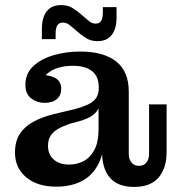

<svg xmlns="http://www.w3.org/2000/svg" viewBox="-20 -725 701 756"><path d="M155 -320Q126 -320 103 -337.5Q80 -355 80 -391Q80 -435 110.5 -464Q141 -493 190.5 -507.5Q240 -522 295 -522Q388 -522 437.5 -483Q487 -444 487 -364L369 -380Q369 -424 342.5 -445Q316 -466 267 -466Q236 -466 209 -458Q182 -450 164 -433Q146 -416 140 -389V-430Q177 -430 199 -417Q221 -404 221 -375Q221 -350 204 -335Q187 -320 155 -320ZM508 11Q444 11 413 -25Q382 -61 382 -125V-165H368V-299H363L369 -339V-380L487 -364V-119Q487 -99 497.5 -85.5Q508 -72 527 -72Q547 -72 557 -85.5Q567 -99 567 -119V-314H636V-126Q636 -63 604.5 -26Q573 11 508 11ZM202 10Q127 10 83 -27Q39 -64 39 -124Q39 -169 58.5 -198.5Q78 -228 113 -246.5Q148 -265 193 -276L277 -296Q306 -304 326.5 -313.5Q347 -323 358 -338.5Q369 -354 369 -379L372 -299H368Q360 -281 342 -269Q324 -257 293 -248L256 -238Q229 -229 209.5 -218Q190 -207 179.5 -191Q169 -175 169 -151Q169 -116 192 -96.5Q215 -77 252 -77Q283 -77 309 -90.5Q335 -104 351.5 -134.5Q368 -165 368 -215L392 -209Q393 -132 369.5 -83.5Q346 -35 303 -12.5Q260 10 202 10ZM364 -563Q338 -563 319 -575Q300 -587 283 -602L269 -614L301 -667L315 -655Q325 -646 334.5 -639Q344 -632 357 -632Q371 -632 378 -642.5Q385 -653 385 -675V-697H439V-658Q439 -612 420 -587.5Q401 -563 364 -563ZM145 -611Q145 -656 164 -680.5Q183 -705 221 -705Q247 -705 265.5 -693.5Q284 -682 301 -667L315 -655L283 -602L269 -614Q259 -623 249.5 -629.5Q240 -636 227 -636Q213 -636 206 -625.5Q199 -615 199 -593V-571H145Z"/></svg>

Font: Montagu Slab 120pt Medium
Style: Regular
Weight: 500
Designer: Florian Karsten
Foundry: Florian Karsten
Version: Version 1.000